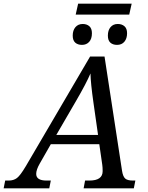

<svg xmlns="http://www.w3.org/2000/svg" viewBox="-76 -1020 801 1040"><path d="M199.2 -238.8 139.2 -133.8Q120.1 -100.6 120.1 -78.1Q120.1 -42 175.8 -42H199.2L190.9 0H-56.2L-47.9 -42H-28.8Q-2 -42 16.1 -55.9Q34.2 -69.8 64 -120.1L412.1 -713.9H490.2L585 -95.2Q589.8 -64 602.1 -53Q614.3 -42 644 -42H657.2L648.9 0H377L384.8 -42H408.2Q480 -42 480 -92.8Q480 -113.3 478 -127L461.9 -238.8ZM430.2 -463.9Q415 -570.3 414.1 -622.1Q391.1 -567.9 335.9 -473.1L229 -289.1H455.1ZM368.2 -776.9Q345.2 -776.9 331.5 -789.1Q317.9 -801.3 317.9 -827.1Q317.9 -855.5 332.5 -872.8Q347.2 -890.1 372.1 -890.1Q394 -890.1 408 -877.9Q421.9 -865.7 421.9 -839.8Q421.9 -809.6 407 -793.2Q392.1 -776.9 368.2 -776.9ZM558.1 -776.9Q535.2 -776.9 521.7 -789.1Q508.3 -801.3 508.3 -827.1Q508.3 -856 522.7 -873Q537.1 -890.1 562 -890.1Q584 -890.1 598.1 -877.9Q612.3 -865.7 612.3 -839.8Q612.3 -811.5 597.9 -794.2Q583.5 -776.9 558.1 -776.9ZM624 -940.9H334L347.2 -1000H637.2Z"/></svg>

Font: Droid Serif
Style: Italic
Weight: 400
Italic angle: -12°
Designer: Monotype Design team
Foundry: Monotype Imaging Inc.
Version: Version 1.03